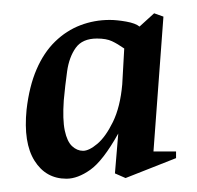

<svg xmlns="http://www.w3.org/2000/svg" viewBox="-20 -578 296 289"><path d="M80 -309Q49 -309 32 -336Q15 -363 20 -413Q24 -448 35 -473.5Q46 -499 63 -515.5Q80 -532 101 -540Q122 -548 145 -548Q156 -548 170 -545.5Q184 -543 190 -538L212 -558L226 -553L211 -350H245V-340L169 -310L153 -317L158 -377Q135 -336 116 -322.5Q97 -309 80 -309ZM105 -351Q114 -351 126.5 -361.5Q139 -372 150 -394.5Q161 -417 164 -451L167 -505Q157 -512 148.5 -516Q140 -520 126 -520Q104 -520 94 -506Q84 -492 81 -470.5Q78 -449 76 -427Q74 -398 77.5 -381.5Q81 -365 88.5 -358Q96 -351 105 -351Z"/></svg>

Font: Ancizar Serif Light
Style: Italic
Weight: 300
Italic angle: -4°
Designer: Cesar Puertas, Viviana Monsalve, Julian Moncada, Julian Prieto, Jose Castro, Felipe Aragon, Mariel Hernandez, Sara Alarc
Version: Version 8.100